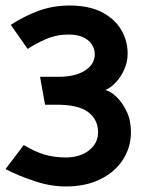

<svg xmlns="http://www.w3.org/2000/svg" viewBox="-20 -599 524 695"><path d="M232 -579Q172 -579 120 -560Q68 -541 19 -509L80 -422Q107 -440 145.5 -457Q184 -474 229 -474Q258 -474 279 -465Q300 -456 311.5 -439.5Q323 -423 323 -403Q323 -366 287.5 -343.5Q252 -321 191 -321H125L143 -220H185Q264 -220 299.5 -193Q335 -166 335 -120Q335 -92 318.5 -71Q302 -50 276 -39.5Q250 -29 220 -29Q176 -29 141 -39.5Q106 -50 66 -74L0 13Q46 37 104.5 56.5Q163 76 218 76Q290 76 343 50Q396 24 425 -21Q454 -66 454 -121Q454 -163 438.5 -195.5Q423 -228 401.5 -248.5Q380 -269 361 -273Q382 -282 400 -301.5Q418 -321 430 -348Q442 -375 442 -405Q442 -452 418.5 -491.5Q395 -531 348.5 -555Q302 -579 232 -579Z"/></svg>

Font: Catamaran Thin
Style: Bold
Weight: 700
Version: Version 2.000